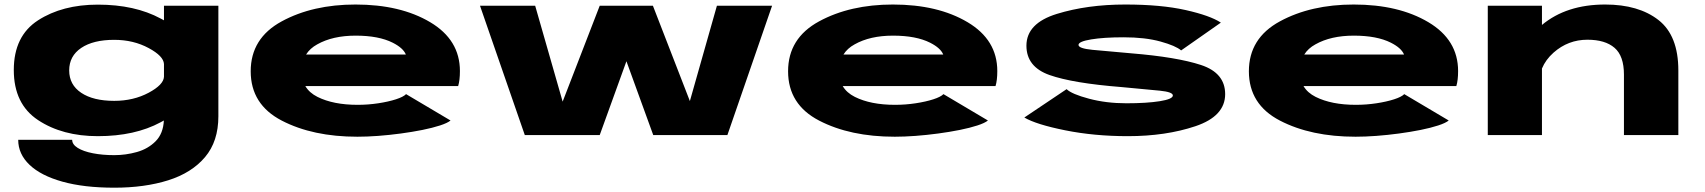

<svg xmlns="http://www.w3.org/2000/svg" viewBox="-20 -612 7726 870"><path d="M498 238.5Q360.5 238.5 263 211.2Q165.5 184 114 135Q62.5 86 62.5 21.5H307Q307 42.5 332.2 58.2Q357.5 74 401 82.5Q444.5 91 498 91Q550 91 600.5 76.8Q651 62.5 685.2 28Q719.5 -6.5 722.5 -66Q715.5 -62 708 -58Q591 5 423.5 5Q262.5 5 152.5 -67.8Q42.5 -140.5 42.5 -294.8Q42.5 -449 152.5 -520Q262.5 -591 423.5 -591Q591 -591 708 -528Q715.5 -524 723 -520V-586H969.5V-85Q969.5 28.5 909 100Q848.5 171.5 742 205Q635.5 238.5 498 238.5ZM723 -322Q721 -358 654 -394Q585 -431.5 497.5 -431.5Q402.5 -431.5 348 -394.8Q293.5 -358 293.5 -293Q293.5 -228 348 -191.5Q402.5 -155 497.5 -155Q585 -155 654 -192Q721 -228 723 -264Z M1599.5 7.5Q1397.5 7.5 1256.8 -65.5Q1116 -138.5 1116 -289Q1116 -439 1256.5 -515.2Q1397 -591.5 1591 -591.5Q1794.5 -591.5 1929.2 -511.5Q2064 -431.5 2064 -290Q2064 -248 2056 -222H1363.5Q1381.5 -191.5 1418.5 -173Q1490.5 -137 1600.5 -137Q1648 -137 1694 -144Q1740 -151 1774 -162Q1808 -173 1820 -185.5L2021.5 -66Q2007.5 -54.5 1973.8 -43.5Q1940 -32.5 1894 -23.2Q1848 -14 1796 -7Q1744 0 1693.2 3.8Q1642.5 7.5 1599.5 7.5ZM1367 -365H1819Q1807 -394.5 1759.5 -418.5Q1696 -450.5 1591.5 -450.5Q1487.5 -450.5 1417.5 -411Q1384.5 -393 1367 -365Z M2358 0 2155 -586H2405L2529.5 -151.5L2697.5 -586H2938.5L3106 -154L3228.5 -586H3478.5L3276 0H2940L2818.5 -334.5L2697.5 0Z M4034.5 7.5Q3832.5 7.5 3691.8 -65.5Q3551 -138.5 3551 -289Q3551 -439 3691.5 -515.2Q3832 -591.5 4026 -591.5Q4229.5 -591.5 4364.2 -511.5Q4499 -431.5 4499 -290Q4499 -248 4491 -222H3798.5Q3816.5 -191.5 3853.5 -173Q3925.5 -137 4035.5 -137Q4083 -137 4129 -144Q4175 -151 4209 -162Q4243 -173 4255 -185.5L4456.5 -66Q4442.5 -54.5 4408.8 -43.5Q4375 -32.5 4329 -23.2Q4283 -14 4231 -7Q4179 0 4128.2 3.8Q4077.5 7.5 4034.5 7.5ZM3802 -365H4254Q4242 -394.5 4194.5 -418.5Q4131 -450.5 4026.5 -450.5Q3922.5 -450.5 3852.5 -411Q3819.5 -393 3802 -365Z M5090.5 5Q4938.5 5 4806.8 -21.5Q4675 -48 4621.5 -79.5L4813 -208Q4836.5 -185.5 4914.5 -164.8Q4992.5 -144 5084 -144Q5176.5 -144 5235.5 -153.5Q5294.5 -163 5294.5 -179.5Q5294.5 -195 5236.5 -201Q5178.5 -207 5061.5 -217.5Q4840.5 -235 4735.8 -272Q4631 -309 4631 -405Q4631 -506.5 4768.8 -549Q4906.5 -591.5 5078.5 -591.5Q5241 -591.5 5352.2 -566.5Q5463.5 -541.5 5512 -509.5L5332 -383.5Q5308 -404.5 5238.5 -423.8Q5169 -443 5071.5 -443Q4982 -443 4924.5 -433.5Q4867 -424 4867 -408.5Q4867 -392.5 4930.2 -386.2Q4993.5 -380 5105 -370.5Q5312.5 -353.5 5422 -317.5Q5531.5 -281.5 5531.5 -185.5Q5531.5 -85.5 5397 -40.2Q5262.5 5 5090.5 5Z M6122.5 7.5Q5920.5 7.5 5779.8 -65.5Q5639 -138.5 5639 -289Q5639 -439 5779.5 -515.2Q5920 -591.5 6114 -591.5Q6317.5 -591.5 6452.2 -511.5Q6587 -431.5 6587 -290Q6587 -248 6579 -222H5886.5Q5904.5 -191.5 5941.5 -173Q6013.5 -137 6123.5 -137Q6171 -137 6217 -144Q6263 -151 6297 -162Q6331 -173 6343 -185.5L6544.5 -66Q6530.5 -54.5 6496.8 -43.5Q6463 -32.5 6417 -23.2Q6371 -14 6319 -7Q6267 0 6216.2 3.8Q6165.5 7.5 6122.5 7.5ZM5890 -365H6342Q6330 -394.5 6282.5 -418.5Q6219 -450.5 6114.5 -450.5Q6010.5 -450.5 5940.5 -411Q5907.5 -393 5890 -365Z M6721.5 0V-586H6967V-499Q7078 -591.5 7253.5 -591.5Q7405 -591.5 7495 -521.2Q7585 -451 7585 -292.5V0H7338.5V-274Q7338.5 -358.5 7296 -395.2Q7253.5 -432 7173 -432Q7085.5 -432 7019.5 -373.5Q6983.5 -341.5 6967 -301.5V0Z"/></svg>

Font: Anybody UltraExpanded ExtraBold
Style: Regular
Weight: 800
Width: 9
Designer: Tyler Finck
Foundry: Etcetera Type Company
Version: Version 1.010; ttfautohint (v1.8.3) -l 8 -r 50 -G 200 -x 14 